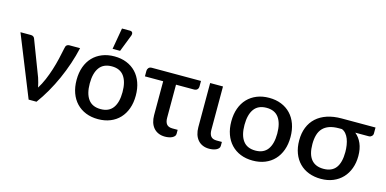

<svg xmlns="http://www.w3.org/2000/svg" viewBox="-72 -1150 3127 1554"><g transform="rotate(15 1491.5 -372.5)"><path d="M507 -510Q492 -442.5 469 -374.2Q446 -306 416.8 -240.5Q387.5 -175 352.5 -114Q317.5 -53 278.5 0H212.5L7.5 -510H95.5Q108 -510 116.2 -503.8Q124.5 -497.5 127 -489L240.5 -192Q247.5 -172 252.2 -152.5Q257 -133 261 -114Q285 -152 304 -196.8Q323 -241.5 338 -288.8Q353 -336 364.2 -384.2Q375.5 -432.5 384.5 -478Q387 -495.5 396 -502.8Q405 -510 416 -510Z M794.5 -518Q851 -518 896.8 -499.5Q942.5 -481 974.8 -447Q1007 -413 1024.5 -364.5Q1042 -316 1042 -255.5Q1042 -195 1024.5 -146.5Q1007 -98 974.8 -63.8Q942.5 -29.5 896.8 -11Q851 7.5 794.5 7.5Q737.5 7.5 691.8 -11Q646 -29.5 613.5 -63.8Q581 -98 563.5 -146.5Q546 -195 546 -255.5Q546 -316 563.5 -364.5Q581 -413 613.5 -447Q646 -481 691.8 -499.5Q737.5 -518 794.5 -518ZM794.5 -76.5Q863.5 -76.5 897.2 -122.8Q931 -169 931 -255Q931 -341 897.2 -387.8Q863.5 -434.5 794.5 -434.5Q724.5 -434.5 690.5 -387.8Q656.5 -341 656.5 -255Q656.5 -169 690.5 -122.8Q724.5 -76.5 794.5 -76.5ZM762.5 -573 793.5 -751.5H860Q875.5 -751.5 881 -741.8Q886.5 -732 881 -715.5L825.5 -573Z M1521 -464Q1521 -445 1511.2 -435.2Q1501.5 -425.5 1483.5 -425.5H1333.5V-147.5Q1333.5 -112.5 1348.5 -94.2Q1363.5 -76 1397 -76H1441V-42.5Q1441 -31 1433.8 -22.5Q1426.5 -14 1414.5 -8Q1402.5 -2 1387 1Q1371.5 4 1355 4Q1323.5 4 1299.2 -6.8Q1275 -17.5 1258.8 -36.8Q1242.5 -56 1234.2 -82.8Q1226 -109.5 1226 -141.5V-425.5H1073V-472Q1073 -485.5 1082 -496.2Q1091 -507 1109.5 -507H1521Z M1597 -510H1704.5V-146Q1704.5 -110.5 1719.5 -92.2Q1734.5 -74 1768 -74H1812V-41Q1812 -29.5 1804.8 -20.8Q1797.5 -12 1785.5 -6Q1773.5 0 1758 3Q1742.5 6 1726 6Q1694.5 6 1670.2 -4.8Q1646 -15.5 1629.8 -35Q1613.5 -54.5 1605.2 -81.2Q1597 -108 1597 -140Z M2091 -518Q2147.5 -518 2193.2 -499.5Q2239 -481 2271.2 -447Q2303.5 -413 2321 -364.5Q2338.5 -316 2338.5 -255.5Q2338.5 -195 2321 -146.5Q2303.5 -98 2271.2 -63.8Q2239 -29.5 2193.2 -11Q2147.5 7.5 2091 7.5Q2034 7.5 1988.2 -11Q1942.5 -29.5 1910 -63.8Q1877.5 -98 1860 -146.5Q1842.5 -195 1842.5 -255.5Q1842.5 -316 1860 -364.5Q1877.5 -413 1910 -447Q1942.5 -481 1988.2 -499.5Q2034 -518 2091 -518ZM2091 -76.5Q2160 -76.5 2193.8 -122.8Q2227.5 -169 2227.5 -255Q2227.5 -341 2193.8 -387.8Q2160 -434.5 2091 -434.5Q2021 -434.5 1987 -387.8Q1953 -341 1953 -255Q1953 -169 1987 -122.8Q2021 -76.5 2091 -76.5Z M2698.5 -426Q2652 -426 2619 -414.5Q2586 -403 2564.8 -380.5Q2543.5 -358 2533.8 -324.5Q2524 -291 2524 -247Q2524 -162 2558.8 -119.2Q2593.5 -76.5 2661.5 -76.5Q2731.5 -76.5 2765 -121Q2798.5 -165.5 2798.5 -253.5Q2798.5 -283 2794 -311Q2789.5 -339 2780.5 -362Q2771.5 -385 2757.2 -401.8Q2743 -418.5 2723.5 -426ZM2983 -508.5V-457Q2983 -452 2980.8 -446.5Q2978.5 -441 2974 -436.5Q2969.5 -432 2963 -429Q2956.5 -426 2948.5 -426H2835.5Q2870 -398 2889.2 -353.8Q2908.5 -309.5 2908.5 -248.5Q2908.5 -192.5 2891.2 -145.5Q2874 -98.5 2842 -64.5Q2810 -30.5 2764.5 -11.5Q2719 7.5 2662 7.5Q2606.5 7.5 2560.5 -10Q2514.5 -27.5 2481.8 -60.8Q2449 -94 2431 -141.5Q2413 -189 2413 -249Q2413 -309.5 2432.2 -357.8Q2451.5 -406 2488.2 -439.5Q2525 -473 2578.2 -490.8Q2631.5 -508.5 2699 -508.5Z"/></g></svg>

Font: Lato 2
Style: Regular
Weight: 600
Designer: Lukasz Dziedzic with Adam Twardoch and Botio Nikoltchev
Foundry: tyPoland Lukasz Dziedzic
Version: Version 2.015; 2015-08-06; http://www.latofonts.com/